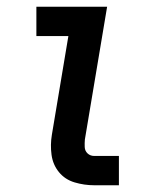

<svg xmlns="http://www.w3.org/2000/svg" viewBox="-20 -550 472 570"><path d="M260 0H333V-87H260Q248 -87 240 -94.5Q232 -102 231.5 -113.5Q231 -125 232 -136L298 -530H88V-443H183L134 -150Q129 -120 133 -90.5Q137 -61 155 -39Q173 -17 201.5 -8.5Q230 0 260 0Z"/></svg>

Font: Iosevka Sparkle Medium Oblique
Style: Regular
Weight: 500
Italic angle: -9°
Designer: Belleve Invis
Foundry: Belleve Invis
Version: Version 4.5.0; ttfautohint (v1.8.3)